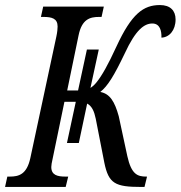

<svg xmlns="http://www.w3.org/2000/svg" viewBox="-39 -740 715 760"><path d="M-19 0H221L231 -41H220C188 -41 164 -47 164 -79C164 -86 166 -97 169 -110L216 -337H261L226 -174H273L306 -330C325 -320 334 -299 340 -270L374 -96C391 -13 417 0 520 0H533L543 -41H540C505 -41 481 -50 465 -122L431 -280C415 -338 396 -369 358 -376C387 -399 412 -439 455 -529C498 -622 532 -647 564 -647C594 -647 601 -618 600 -591C631 -592 656 -620 656 -663C656 -698 635 -720 594 -720C529 -720 482 -686 422 -556C388 -482 364 -440 343 -414C335 -404 327 -397 319 -392L352 -544H305L270 -382H227L272 -600C285 -664 317 -673 353 -673H363L372 -714H132L123 -673H133C166 -673 189 -667 189 -635C189 -628 188 -613 184 -595L81 -114C67 -50 36 -41 0 -41H-10Z"/></svg>

Font: Noto Serif ExtraCondensed
Style: Italic
Weight: 400
Width: 2
Italic angle: -12°
Designer: Monotype Design Team
Foundry: Monotype Imaging Inc.
Version: Version 2.014